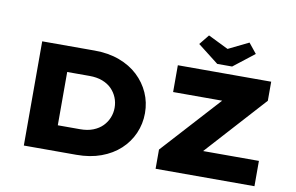

<svg xmlns="http://www.w3.org/2000/svg" viewBox="-90 -1100 1955 1270"><g transform="rotate(10 887.0 -465.0)"><path d="M137 0V-700H490Q582 -700 656 -672.5Q730 -645 781.5 -596.5Q833 -548 861 -485Q889 -422 889 -350Q889 -278 861 -214Q833 -150 781 -102Q729 -54 655.5 -27Q582 0 490 0ZM335 -126 304 -171H485Q535 -171 572.5 -186Q610 -201 634.5 -226Q659 -251 672 -283Q685 -315 685 -350Q685 -386 672 -418Q659 -450 634.5 -475Q610 -500 572.5 -514.5Q535 -529 485 -529H301L335 -572ZM1022 0V-129L1462 -613L1556 -520H1048V-700H1675V-572L1236 -87L1142 -170H1686V0ZM1303 -754 1163 -863 1217 -930 1368 -856H1338L1489 -930L1543 -863L1403 -754Z"/></g></svg>

Font: Lexend Mega ExtraBold
Style: Regular
Weight: 800
Designer: Bonnie Shaver-Troup, Thomas Jockin
Foundry: Lexend
Version: Version 1.007